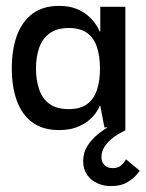

<svg xmlns="http://www.w3.org/2000/svg" viewBox="-20 -432 494 651"><path d="M180 9Q124 9 88.5 -18Q53 -45 36.5 -92Q20 -139 20 -200Q20 -263 37 -310.5Q54 -358 89.5 -385Q125 -412 180 -412Q214 -412 238 -402.5Q262 -393 278 -379Q294 -365 304 -350.5Q314 -336 318 -325H320V-409H405V0H334L320 -73H318Q314 -62 304 -48Q294 -34 277.5 -21Q261 -8 237 0.5Q213 9 180 9ZM213 -62Q253 -62 276 -79.5Q299 -97 309 -128Q319 -159 319 -199Q319 -242 308.5 -273Q298 -304 275 -320.5Q252 -337 213 -337Q172 -337 147.5 -318.5Q123 -300 112.5 -269Q102 -238 102 -200Q102 -161 112.5 -129.5Q123 -98 147.5 -80Q172 -62 213 -62ZM356 199Q332 199 310.5 189.5Q289 180 275.5 161Q262 142 262 114Q262 85 276.5 62.5Q291 40 312 23Q333 6 354.5 -5.5Q376 -17 390.5 -22.5Q405 -28 405 -28V10Q405 10 393 16Q381 22 364.5 34Q348 46 336 63Q324 80 324 101Q324 117 334 127.5Q344 138 362 138Q379 138 388.5 130.5Q398 123 402.5 115.5Q407 108 407 108L454 147Q454 147 443.5 160Q433 173 411.5 186Q390 199 356 199Z"/></svg>

Font: Darker Grotesque Light SemiBold
Style: Regular
Weight: 600
Version: Version 1.000;gftools[0.9.28]